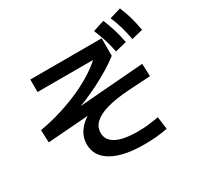

<svg xmlns="http://www.w3.org/2000/svg" viewBox="-188 -1071 1375 1342"><g transform="rotate(-30 500.0 -400.5)"><path d="M611 54Q443 54 351.5 1.5Q260 -51 260 -147Q260 -215 307 -268.5Q354 -322 447 -358L450 -324L37 -293L33 -394Q125 -410 211.5 -437Q298 -464 374.5 -499Q451 -534 513 -575Q575 -616 618 -661L654 -637H145V-738H721V-597Q679 -564 627 -532.5Q575 -501 518 -472Q461 -443 403.5 -419Q346 -395 292 -379L267 -394L877 -442L881 -340L700 -329Q594 -322 523.5 -301.5Q453 -281 418.5 -248Q384 -215 384 -168Q384 -109 442 -78Q500 -47 616 -47Q658 -47 696 -51Q734 -55 785 -64L798 37Q750 46 705.5 50Q661 54 611 54ZM762 -608Q751 -664 736 -711.5Q721 -759 700 -808L792 -838Q813 -788 828 -738.5Q843 -689 854 -631ZM904 -626Q894 -684 880 -731.5Q866 -779 845 -828L936 -855Q957 -806 971 -756Q985 -706 995 -648Z"/></g></svg>

Font: M PLUS 1 SemiBold
Style: Regular
Weight: 600
Designer: Coji Morishita
Foundry: UNDERFOREST DESIGN
Version: Version 1.001